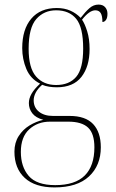

<svg xmlns="http://www.w3.org/2000/svg" viewBox="-20 -577 506 838"><path d="M218 241Q133 241 88 199.5Q43 158 43 85Q43 46 61.5 17Q80 -12 109 -29.5Q138 -47 169 -54Q136 -63 121 -82.5Q106 -102 106 -127Q106 -147 117.5 -167.5Q129 -188 155 -212Q113 -233 95 -276Q77 -319 77 -367Q77 -449 116.5 -495.5Q156 -542 228 -542Q261 -542 287 -530.5Q313 -519 332 -499Q352 -525 370 -541Q388 -557 410 -557Q429 -557 439 -545.5Q449 -534 449 -517Q449 -499 442.5 -490Q436 -481 427 -481Q427 -508 419.5 -520Q412 -532 396 -532Q370 -532 338 -491Q350 -474 360.5 -440.5Q371 -407 371 -363Q371 -287 335.5 -241.5Q300 -196 228 -196Q211 -196 194.5 -198.5Q178 -201 164 -207Q144 -189 135.5 -172Q127 -155 127 -139Q127 -108 150 -89.5Q173 -71 211 -71H284Q353 -71 386.5 -35.5Q420 0 420 66Q420 145 368.5 193Q317 241 218 241ZM225 -206Q282 -206 312.5 -241.5Q343 -277 343 -365Q343 -458 312.5 -495Q282 -532 225 -532Q172 -532 138.5 -494Q105 -456 105 -364Q105 -280 137.5 -243Q170 -206 225 -206ZM221 231Q308 231 350 189Q392 147 392 66Q392 6 364.5 -20Q337 -46 278 -46H198Q144 -46 107.5 -12.5Q71 21 71 86Q71 151 105.5 191Q140 231 221 231Z"/></svg>

Font: Noto Serif Display SemiCondensed Thin
Style: Regular
Weight: 100
Width: 4
Designer: Monotype Design Team
Foundry: Monotype Imaging Inc.
Version: Version 2.009